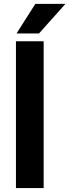

<svg xmlns="http://www.w3.org/2000/svg" viewBox="-20 -961 354 981"><path d="M203.1 0H61.5V-750H203.1ZM160.6 -941.4H314.5L179.2 -790H64.5Z"/></svg>

Font: SteelSelectRoboto
Style: Roboto-Bold
Weight: 700
Designer: Google
Version: Version 2.137; 2017